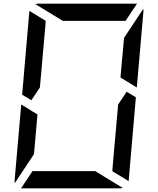

<svg xmlns="http://www.w3.org/2000/svg" viewBox="-20 -1020 856 1040"><path d="M649 -782 652 -815 756 -972Q757 -968 757 -959L721 -546L633 -600V-607ZM716 -493 677 -41Q677 -41 677 -39L588 -93L589 -95V-103L592 -139L599 -218L620 -454L666 -523ZM100 -507 139 -959Q139 -959 139 -961L228 -907L227 -905V-895L224 -861L217 -782L199 -578L196 -546L150 -477ZM167 -218 164 -185 60 -28Q59 -32 59 -41L95 -454L141 -426L161 -413V-414L183 -400ZM496 -93 645 -2Q637 0 632 0H96H94L156 -93H159H190H326H418ZM320 -907 171 -998Q179 -1000 184 -1000H720H722L660 -907H657H626H490H398Z"/></svg>

Font: DSEG14 Modern Mini
Style: Italic
Weight: 400
Italic angle: -5°
Designer: Keshikan(Twitter:@keshinomi_88pro)
Version: Version 0.46